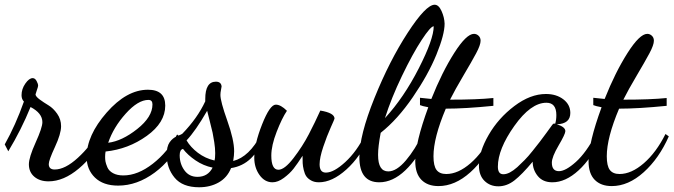

<svg xmlns="http://www.w3.org/2000/svg" viewBox="-20 -740 2845 811"><path d="M0 -130Q46 -212 81 -311Q71 -321 71 -338Q71 -364 87 -387Q103 -410 118 -410Q128 -410 134.5 -398Q141 -386 141 -378Q141 -374 135.5 -358.5Q130 -343 130 -341Q131 -332 148 -319.5Q165 -307 185 -295Q205 -283 221.5 -259.5Q238 -236 238 -207Q238 -175 212 -119Q186 -63 186 -47Q186 -24 211 -24Q255 -24 309 -73.5Q363 -123 385 -171L409 -153Q378 -83 313.5 -28.5Q249 26 185 26Q148 26 125 6.5Q102 -13 102 -46Q102 -75 130.5 -138Q159 -201 159 -224Q159 -262 109 -288Q70 -192 15 -101Z M346 -77Q346 -168 430.5 -264.5Q515 -361 605 -361Q678 -361 678 -294Q678 -222 600 -166Q522 -110 426 -100Q424 -90 424 -77Q424 -67 425.5 -58Q427 -49 433.5 -33.5Q440 -18 457.5 -8.5Q475 1 501 1Q562 1 625.5 -48.5Q689 -98 728 -172L748 -156Q708 -66 633.5 -11Q559 44 479 44Q416 44 381 10Q346 -24 346 -77ZM437 -137Q495 -144 559.5 -195Q624 -246 624 -299Q624 -318 607 -318Q563 -318 511 -260Q459 -202 437 -137Z M684 -86Q684 -121 696.5 -139Q709 -157 728.5 -165Q748 -173 750 -175Q814 -241 847 -312V-322Q847 -395 892 -395Q914 -395 916 -375Q916 -372 913.5 -360.5Q911 -349 911 -339Q911 -312 940 -230.5Q969 -149 969 -101Q969 -84 965 -60Q1033 -77 1083 -173L1095 -164Q1054 -45 956 -30Q940 10 904 30.5Q868 51 821 51Q751 51 717.5 10.5Q684 -30 684 -86ZM739 -84Q739 -48 759 -20.5Q779 7 814 7Q858 7 878 -32Q839 -40 806 -62.5Q773 -85 753 -111Q739 -108 739 -84ZM768 -147Q785 -118 816 -94.5Q847 -71 886 -62Q889 -71 889 -93Q889 -114 885 -139.5Q881 -165 878 -179.5Q875 -194 866 -228.5Q857 -263 855 -272Q806 -187 768 -147Z M1054 -74Q1054 -131 1087 -214.5Q1120 -298 1145 -298Q1166 -298 1192 -272Q1171 -241 1148.5 -183Q1126 -125 1126 -83Q1126 -23 1156 -23Q1182 -23 1220 -72.5Q1258 -122 1284.5 -173Q1311 -224 1333 -273Q1393 -263 1393 -239Q1393 -237 1377 -201.5Q1361 -166 1345.5 -120Q1330 -74 1330 -46Q1330 -11 1356 -11Q1356 -11 1357 -11Q1390 -11 1438.5 -55.5Q1487 -100 1522 -171L1537 -159Q1503 -78 1443 -24Q1383 30 1327 30Q1308 30 1294.5 22.5Q1281 15 1274 5Q1267 -5 1263 -22Q1259 -39 1258.5 -51Q1258 -63 1258 -82Q1236 -48 1220 -27.5Q1204 -7 1179 11.5Q1154 30 1131 30Q1098 30 1076 -1Q1054 -32 1054 -74Z M1498 -76Q1498 -168 1561.5 -325.5Q1625 -483 1702 -601.5Q1779 -720 1816 -720Q1833 -720 1845 -693.5Q1857 -667 1858 -640Q1858 -594 1823.5 -509.5Q1789 -425 1724 -330Q1659 -235 1588 -179Q1577 -120 1577 -88Q1577 -87 1577 -85Q1577 -16 1620 -16Q1655 -16 1694.5 -62.5Q1734 -109 1765 -175L1789 -162Q1745 -71 1692 -20.5Q1639 30 1582 30Q1498 30 1498 -76ZM1606 -241Q1686 -328 1749 -451.5Q1812 -575 1812 -629Q1799 -629 1761 -571Q1723 -513 1678 -419.5Q1633 -326 1606 -241Z M1734 -59Q1734 -137 1789 -287Q1763 -292 1754 -296V-327Q1778 -324 1802 -322Q1847 -435 1898.5 -516Q1950 -597 1982 -597Q1993 -597 2001.5 -589Q2010 -581 2010 -568Q2010 -550 1991 -514.5Q1972 -479 1937 -420Q1902 -361 1881 -319Q1996 -319 2064 -326V-293Q1945 -281 1863 -281Q1811 -158 1811 -80Q1811 -39 1824 -22Q1837 -5 1865 -5Q1915 -5 1967.5 -50.5Q2020 -96 2059 -174L2073 -164Q2032 -71 1967 -12.5Q1902 46 1832 46Q1786 46 1760 19.5Q1734 -7 1734 -59Z M2003 -41Q2003 -99 2044 -170Q2085 -241 2152.5 -292Q2220 -343 2286 -343Q2330 -343 2359.5 -320.5Q2389 -298 2389 -263Q2389 -217 2332 -215Q2368 -204 2368 -186Q2368 -174 2339.5 -125.5Q2311 -77 2311 -53Q2311 -17 2341 -17Q2369 -17 2412.5 -56Q2456 -95 2497 -173L2516 -154Q2479 -71 2424 -20.5Q2369 30 2313 30Q2273 30 2251.5 3.5Q2230 -23 2230 -57Q2185 -3 2153 22Q2121 47 2085 47Q2050 47 2026.5 24Q2003 1 2003 -41ZM2083 -36Q2083 -4 2106 -4Q2119 -4 2133.5 -11.5Q2148 -19 2165 -34L2196 -64Q2211 -79 2230 -103L2260 -141L2289 -180L2313 -213Q2316 -218 2321 -218H2323L2325 -217Q2330 -233 2330 -254Q2330 -306 2288 -306Q2222 -306 2152.5 -208Q2083 -110 2083 -36Z M2466 -59Q2466 -137 2521 -287Q2495 -292 2486 -296V-327Q2510 -324 2534 -322Q2579 -435 2630.5 -516Q2682 -597 2714 -597Q2725 -597 2733.5 -589Q2742 -581 2742 -568Q2742 -550 2723 -514.5Q2704 -479 2669 -420Q2634 -361 2613 -319Q2728 -319 2796 -326V-293Q2677 -281 2595 -281Q2543 -158 2543 -80Q2543 -39 2556 -22Q2569 -5 2597 -5Q2647 -5 2699.5 -50.5Q2752 -96 2791 -174L2805 -164Q2764 -71 2699 -12.5Q2634 46 2564 46Q2518 46 2492 19.5Q2466 -7 2466 -59Z"/></svg>

Font: TypoPRO Dancing Script
Style: Bold
Weight: 700
Designer: Pablo Impallari
Foundry: Pablo Impallari. www.impallari.com Igino Marini. www.ikern.com
Version: Version 1.002